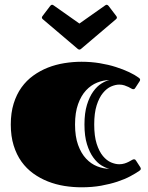

<svg xmlns="http://www.w3.org/2000/svg" viewBox="-20 -777 629 817"><path d="M380.9 -247.1Q380.9 -197.8 391.4 -165Q401.9 -132.3 418 -113Q434.1 -93.8 452.6 -85.9Q471.2 -78.1 487.3 -78.1Q499.5 -78.1 509.8 -81.3Q520 -84.5 527.8 -88.6Q535.6 -92.8 541 -95.9Q546.4 -99.1 549.3 -99.1Q553.7 -99.1 555.4 -97.7Q557.1 -96.2 559.6 -92.3L576.7 -65.9Q579.1 -62 579.1 -59.1Q579.1 -55.7 577.1 -53.7Q575.2 -51.8 573.2 -50.3Q557.1 -39.1 533.7 -26.6Q510.3 -14.2 479.2 -3.9Q448.2 6.3 410.2 13.2Q372.1 20 327.1 20Q290.5 20 253.9 14.2Q217.3 8.3 183.8 -4.9Q150.4 -18.1 121.6 -38.8Q92.8 -59.6 71.5 -89.1Q50.3 -118.7 38.1 -158Q25.9 -197.3 25.9 -247.1Q25.9 -296.9 38.1 -336.2Q50.3 -375.5 71.5 -405Q92.8 -434.6 121.6 -455.3Q150.4 -476.1 183.8 -489.3Q217.3 -502.4 253.9 -508.3Q290.5 -514.2 327.1 -514.2Q367.2 -514.2 404.3 -508.1Q441.4 -502 472.9 -491.9Q504.4 -481.9 529.5 -470Q554.7 -458 570.3 -446.3Q572.3 -444.8 574.2 -442.9Q576.2 -440.9 576.2 -437.5Q576.2 -434.1 573.7 -430.7L556.6 -404.3Q554.2 -400.4 552.5 -398.9Q550.8 -397.5 546.4 -397.5Q543.5 -397.5 538.6 -400.4Q533.7 -403.3 526.4 -407Q519 -410.6 509.3 -413.8Q499.5 -417 487.3 -417Q471.2 -417 452.6 -408.9Q434.1 -400.9 418 -381.3Q401.9 -361.8 391.4 -329.1Q380.9 -296.4 380.9 -247.1ZM445.8 -58.6Q430.2 -62 411.6 -73.2Q393.1 -84.5 377 -106.7Q360.8 -128.9 350.1 -163.3Q339.4 -197.8 339.4 -247.1Q339.4 -296.4 350.1 -331.1Q360.8 -365.7 377 -387.9Q393.1 -410.2 411.6 -421.6Q430.2 -433.1 445.8 -436.5Q419.4 -436 393.3 -425.5Q367.2 -415 346.2 -392.6Q325.2 -370.1 312.3 -334.2Q299.3 -298.3 299.3 -247.1Q299.3 -195.8 312.3 -160.2Q325.2 -124.5 346.2 -102.1Q367.2 -79.6 393.3 -69.3Q419.4 -59.1 445.8 -58.6ZM427.2 -753.9Q429.2 -754.9 430.7 -755.9Q432.1 -756.8 433.6 -756.8Q438 -756.8 441.9 -752L474.6 -709Q477.5 -705.1 477.5 -702.1Q477.5 -698.2 473.1 -694.8L324.7 -568.8Q323.2 -567.9 321.8 -566.9Q320.3 -565.9 317.9 -565.9Q315.4 -565.9 314 -566.9Q312.5 -567.9 311 -568.8L162.6 -694.8Q158.2 -698.2 158.2 -702.1Q158.2 -705.1 161.1 -709L193.8 -752Q196.3 -754.9 198 -755.9Q199.7 -756.8 202.1 -756.8Q203.6 -756.8 205.1 -755.9Q206.5 -754.9 208.5 -753.9L317.9 -676.8Z"/></svg>

Font: Fascinate Inline
Style: Regular
Weight: 900
Designer: Astigmatic (AOETI)
Foundry: Astigmatic (AOETI)
Version: Version 1.000